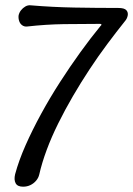

<svg xmlns="http://www.w3.org/2000/svg" viewBox="-20 -630 502 724"><path d="M67 74Q46 74 39 61Q32 48 37 27Q51 -25 76.5 -82.5Q102 -140 135 -200.5Q168 -261 206 -320Q244 -379 283 -433Q322 -487 359 -532Q363 -535 362.5 -537.5Q362 -540 357 -540Q288 -540 220.5 -539Q153 -538 82 -530Q72 -529 64 -534.5Q56 -540 52.5 -550Q49 -560 50 -571Q52 -582 59 -591Q66 -600 75.5 -605.5Q85 -611 95 -610Q178 -603 261 -601.5Q344 -600 426 -600Q449 -600 456.5 -591.5Q464 -583 461.5 -571Q459 -559 451 -550Q419 -510 385 -464.5Q351 -419 318 -369Q285 -319 255 -267.5Q225 -216 199.5 -164.5Q174 -113 156 -64.5Q138 -16 128 28Q125 41 116 51.5Q107 62 94.5 68Q82 74 67 74Z"/></svg>

Font: Winky Sans Light
Style: Italic
Weight: 300
Italic angle: -8.97852°
Designer: Simon Atzbach
Foundry: typofactur
Version: Version 1.205